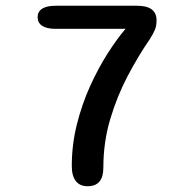

<svg xmlns="http://www.w3.org/2000/svg" viewBox="-20 -639 659 666"><path d="M110.5 -579.5Q110.5 -598.5 126.2 -608.8Q142 -619 172.5 -619H456Q523 -619 523 -568.5Q523 -549 517 -535Q511 -521 498.5 -501.5Q460 -445.5 423.2 -376Q386.5 -306.5 362.5 -226.2Q338.5 -146 338.5 -57.5Q338.5 7 284 7Q257 7 243 -11Q229 -29 229 -63Q229 -136.5 246.5 -206.8Q264 -277 292.2 -339.5Q320.5 -402 353 -453Q385.5 -504 415.5 -539H172.5Q142 -539 126.2 -549.5Q110.5 -560 110.5 -579.5Z"/></svg>

Font: Sono Monospace Medium
Style: Regular
Weight: 500
Designer: Tyler Finck
Foundry: Tyler Finck
Version: Version 2.112